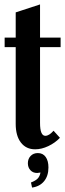

<svg xmlns="http://www.w3.org/2000/svg" viewBox="-20 -665 294 868"><path d="M139 10Q98 10 74.5 -20.5Q51 -51 51 -105V-452H1V-495H51V-609L161 -645V-495H254V-452H161V-109Q161 -51 185 -51Q202 -51 222 -74L251 -42Q229 -19 198.5 -4.5Q168 10 139 10ZM163 115Q153 117 148 117Q129 117 117.5 104.5Q106 92 106 73Q106 53 118.5 40Q131 27 151 27Q174 27 186.5 44.5Q199 62 199 92Q199 130 179.5 154Q160 178 125 183L120 160Q141 152 150.5 142Q160 132 163 115Z"/></svg>

Font: Moniqa ExtBd Paragraph
Style: Regular
Weight: 800
Designer: Rajesh Rajput
Foundry: Rajesh Rajput
Version: Version 1.000